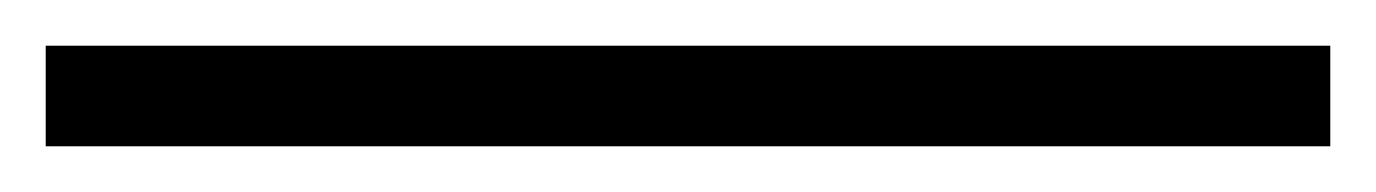

<svg xmlns="http://www.w3.org/2000/svg" viewBox="-25 3 602 84"><path d="M-5 67V23H557V67Z"/></svg>

Font: Noto Serif KR ExtraLight
Style: Regular
Weight: 200
Designer: Ryoko NISHIZUKA 西塚涼子 (kana & ideographs); Frank Grießhammer (Latin, Greek & Cyrillic); Wenlong ZHANG 张文龙 (bopomofo); San
Foundry: Adobe
Version: Version 2.002-H1;hotconv 1.1.0;makeotfexe 2.6.0